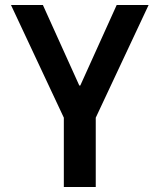

<svg xmlns="http://www.w3.org/2000/svg" viewBox="-20 -750 640 770"><path d="M236 0V-278L24 -730H152L298 -407H302L448 -730H576L364 -278V0Z"/></svg>

Font: M PLUS Code Latin Expanded SemiBold
Style: Regular
Weight: 600
Width: 7
Designer: Coji Morishita
Foundry: UNDERFOREST DESIGN
Version: Version 1.002; ttfautohint (v1.8.3)